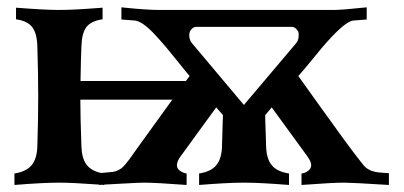

<svg xmlns="http://www.w3.org/2000/svg" viewBox="-20 -511 1119 532"><path d="M831.1 -78.6 732.9 -213.4Q730.5 -210.4 724.6 -203.6Q718.8 -196.8 714.8 -191.9Q714.8 -176.8 716.1 -146.7Q717.3 -116.7 717.3 -106Q718.3 -70.8 733.2 -53Q748 -35.2 780.8 -30.3V1.5Q701.2 -4.9 656.2 -4.9Q610.8 -4.9 531.7 1.5V-30.3Q564 -35.2 579.1 -53Q594.2 -70.8 595.2 -106V-110.4Q596.2 -148.4 597.7 -192.4Q594.2 -196.3 589.6 -201.4Q585 -206.5 579.1 -213.4Q563.5 -191.9 530.5 -146.7Q497.6 -101.6 481 -78.6Q470.2 -64.5 470.2 -53.2Q470.2 -44.4 478 -38.3Q485.8 -32.2 497.1 -30.3V1.5Q412.6 -4.9 377.9 -4.9Q372.1 -4.9 356.7 -4.2Q341.3 -3.4 314 -2Q286.6 -0.5 268.6 0.5V1.5Q266.6 1 262.2 1Q257.3 1 254.9 1.5V0.5Q180.7 -4.9 144.5 -4.9Q99.1 -4.9 20 1.5V-30.3Q52.2 -35.2 67.4 -53Q82.5 -70.8 83.5 -106Q85.9 -181.6 85.9 -244.1Q85.9 -306.6 83.5 -382.3Q82.5 -418.5 69.3 -435.8Q56.2 -453.1 24.4 -457.5V-489.7Q104 -483.4 144.5 -483.4Q184.6 -483.4 264.2 -489.7V-457.5Q232.4 -453.1 219.5 -436Q206.5 -418.9 205.6 -382.3Q204.1 -351.6 203.1 -286.6H495.1L505.4 -300.3Q495.6 -311.5 476.1 -336.2Q456.5 -360.8 442.1 -377.9Q427.7 -395 410.4 -413.8Q393.1 -432.6 378.7 -442.9Q364.3 -453.1 353.5 -454.1L316.4 -457V-490.7Q384.8 -483.4 420.9 -483.4H903.8Q927.7 -483.4 996.1 -490.7V-457L959 -454.1Q934.1 -451.7 870.6 -377Q859.4 -363.3 838.9 -338.4Q818.4 -313.5 806.6 -300.3Q822.8 -277.8 864.3 -219.7Q905.8 -161.6 935.5 -121.1Q965.3 -80.6 986.8 -53.7Q989.7 -50.3 992.7 -47.6Q995.6 -44.9 999.5 -42.7Q1003.4 -40.5 1006.1 -39.1Q1008.8 -37.6 1013.9 -36.4Q1019 -35.2 1021.5 -34.4Q1023.9 -33.7 1030 -33.2Q1036.1 -32.7 1038.3 -32.5Q1040.5 -32.2 1048.1 -31.7Q1055.7 -31.2 1057.6 -31.2V1.5Q955.1 -4.9 934.6 -4.9Q899.9 -4.9 815.4 1.5V-30.3Q825.7 -31.2 834 -37.8Q842.3 -44.4 842.3 -53.7Q842.3 -63 831.1 -78.6ZM806.6 -422.9Q800.8 -434.1 791 -436.5H523.4Q516.6 -436.5 510.5 -430.2Q504.4 -423.8 504.4 -413.6Q504.4 -400.4 511.7 -391.6L655.8 -220.2Q679.7 -248.5 728.3 -305.9Q776.9 -363.3 800.8 -391.6Q807.6 -398.9 807.6 -413.6Q807.6 -420.9 806.6 -422.9ZM205.6 -106Q206.5 -72.8 219.5 -55.2Q232.4 -37.6 260.3 -31.7L292.5 -34.7Q299.3 -35.6 305.7 -38.6Q312 -41.5 316.4 -44.7Q320.8 -47.9 327.6 -55.9Q334.5 -64 338.6 -69.8Q342.8 -75.7 352.3 -89.1Q361.8 -102.5 368.2 -111.3L457.5 -234.9H202.6Q202.6 -188 205.6 -106Z"/></svg>

Font: Flanker
Style: Bold
Weight: 700
Designer: Flanker
Foundry: Flanker
Version: Version 2.021